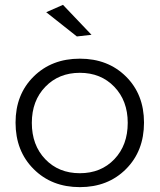

<svg xmlns="http://www.w3.org/2000/svg" viewBox="-20 -767 656 789"><path d="M238.8 -747.1 356 -624 295.9 -617.2 169.9 -716.8ZM571.8 -263.2Q571.8 -146.5 497.8 -72.3Q423.8 2 308.1 2Q192.4 2 118.2 -72.3Q43.9 -146.5 43.9 -263.2Q43.9 -378.9 118.2 -452.4Q192.4 -525.9 308.1 -525.9Q423.8 -525.9 497.8 -452.4Q571.8 -378.9 571.8 -263.2ZM110.8 -262.2Q110.8 -170.4 166 -112.8Q221.2 -55.2 308.1 -55.2Q395 -55.2 450 -112.8Q504.9 -170.4 504.9 -262.2Q504.9 -353 449.7 -410.4Q394.5 -467.8 308.1 -467.8Q221.7 -467.8 166.3 -410.4Q110.8 -353 110.8 -262.2Z"/></svg>

Font: Montserrat arm Light
Style: Regular
Weight: 300
Designer: Julieta Ulanovsky
Foundry: Julieta Ulanovsky
Version: Version 6.000;PS 006.000;hotconv 1.0.88;makeotf.lib2.5.64775